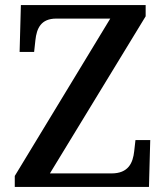

<svg xmlns="http://www.w3.org/2000/svg" viewBox="-20 -734 653 754"><path d="M38 0H565L570 -184H512L507 -140C502 -94 484 -53 418 -53H176L552 -670V-714H62L57 -530H114L119 -576C124 -623 141 -661 201 -661H413L38 -43Z"/></svg>

Font: Noto Serif Ethiopic Medium
Style: Regular
Weight: 500
Designer: Monotype Design Team
Foundry: Monotype Imaging Inc.
Version: Version 2.102